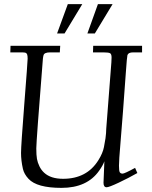

<svg xmlns="http://www.w3.org/2000/svg" viewBox="-20 -889 739 931"><path d="M403.8 -726.8 454.8 -868.9H525.9L439.9 -726.8ZM256.8 -726.8 308.8 -868.9H378.9L293 -726.8ZM497.1 19Q481.9 19 481.9 -2.9Q481.9 -6.8 482.4 -14.6Q484.4 -62 486.1 -106.9Q479.5 -87.9 460.9 -61.5Q402.6 22 278.1 22Q158.7 22 118.2 -22Q96.9 -44.9 91.1 -70.1Q82 -110.6 82 -147Q82 -183.3 98 -386.8Q114 -590.3 114 -604.4Q114 -618.4 111.7 -624.9Q109.4 -631.3 104 -633.2Q98.6 -635 85 -635H30L31 -667H272L270 -635H222.9Q195.3 -635 191.2 -621.6Q189.2 -615.2 188 -604Q156 -202.9 156 -169.7Q156 -136.5 159.2 -118.5Q162.4 -100.6 171.3 -82.4Q180.2 -64.2 194.3 -51.3Q226.1 -22 285.9 -22Q400.9 -22 457 -112.1Q478.5 -146.5 484.1 -176.1Q489.7 -205.8 491.5 -218.3Q495.1 -245.4 495.1 -263.9L520 -585.9Q521 -594 521 -610.4Q521 -626.7 513.8 -630.9Q506.6 -635 481.9 -635H430.9L431.9 -667H668.9V-635H625Q602.5 -635 597.9 -621.8Q595.7 -615.5 590.2 -537Q584.7 -458.5 576.2 -346.2Q567.6 -233.9 564 -193.4Q556.9 -111.3 556.9 -85.6Q556.9 -59.8 560.9 -53.5Q564.9 -47.1 574.5 -47.1Q584 -47.1 635 -75L646 -50Q603 -25.6 555.8 -3.3Q508.5 19 497.1 19Z"/></svg>

Font: Linden Hill
Style: Italic
Weight: 400
Italic angle: -5.60001°
Version: Version 1.201